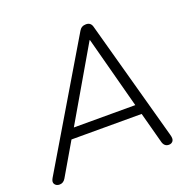

<svg xmlns="http://www.w3.org/2000/svg" viewBox="-126 -838 975 972"><g transform="rotate(-20 361.0 -352.5)"><path d="M34 6Q17 6 8.5 -6Q0 -18 11 -37L399 -690Q411 -711 436 -711Q461 -711 468 -687L646 -39Q653 -15 645 -4.5Q637 6 623 6Q597 6 590 -24L546 -188H168L67 -15Q55 6 34 6ZM426 -629 200 -241H531L428 -629Z"/></g></svg>

Font: Nunito Light
Style: Italic
Weight: 300
Italic angle: -9°
Designer: Vernon Adams
Foundry: Vernon Adams
Version: Version 3.601; ttfautohint (v1.8.2.53-6de2)